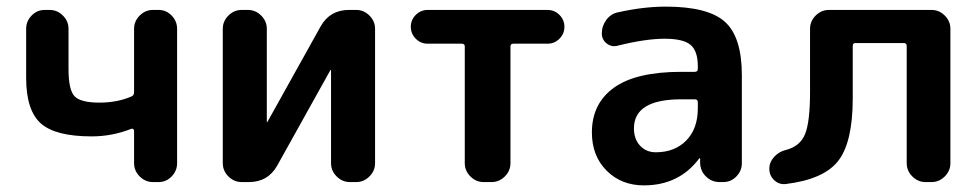

<svg xmlns="http://www.w3.org/2000/svg" viewBox="-20 -550 2960 580"><path d="M257 -138Q147 -138 103 -177.5Q59 -217 59 -315V-463Q59 -486 75.5 -503Q92 -520 115 -520H130Q153 -520 170 -503Q187 -486 187 -463V-341Q187 -278 205.5 -259Q224 -240 280 -240Q335 -240 378 -259Q385 -262 385 -272V-463Q385 -486 402 -503Q419 -520 442 -520H459Q482 -520 498.5 -503Q515 -486 515 -463V-57Q515 -34 498.5 -17Q482 0 459 0H442Q419 0 402 -17Q385 -34 385 -57V-155Q385 -158 382.5 -160Q380 -162 377 -161Q319 -138 257 -138Z M710 0Q687 0 670 -17Q653 -34 653 -57V-463Q653 -486 670 -503Q687 -520 710 -520H729Q752 -520 769 -503Q786 -486 786 -463V-182L787 -181L788 -182L949 -471Q977 -520 1034 -520H1056Q1079 -520 1096 -503Q1113 -486 1113 -463V-57Q1113 -34 1096 -17Q1079 0 1056 0H1037Q1014 0 997 -17Q980 -34 980 -57V-338L979 -339L978 -338L817 -49Q789 0 732 0Z M1272 -418Q1251 -418 1236 -433Q1221 -448 1221 -469Q1221 -490 1236 -505Q1251 -520 1272 -520H1634Q1655 -520 1670 -505Q1685 -490 1685 -469Q1685 -448 1670 -433Q1655 -418 1634 -418H1531Q1522 -418 1522 -410V-57Q1522 -34 1505 -17Q1488 0 1465 0H1441Q1418 0 1401 -17Q1384 -34 1384 -57V-410Q1384 -418 1375 -418Z M2038 -250Q1895 -250 1895 -162Q1895 -130 1913.5 -110Q1932 -90 1961 -90Q2018 -90 2053 -125.5Q2088 -161 2088 -223V-241Q2088 -250 2079 -250ZM1925 10Q1857 10 1812.5 -34.5Q1768 -79 1768 -150Q1768 -237 1834.5 -285Q1901 -333 2038 -333H2079Q2088 -333 2088 -342V-350Q2088 -396 2066 -414.5Q2044 -433 1988 -433Q1930 -433 1846 -412Q1828 -407 1813 -418.5Q1798 -430 1798 -449Q1798 -472 1812 -490.5Q1826 -509 1848 -513Q1924 -530 1991 -530Q2119 -530 2170 -484Q2221 -438 2221 -323V-57Q2221 -34 2204.5 -17Q2188 0 2165 0H2154Q2130 0 2113 -16.5Q2096 -33 2095 -57V-71Q2095 -72 2094 -72Q2092 -72 2092 -71Q2031 10 1925 10Z M2353 6Q2333 8 2318.5 -6Q2304 -20 2304 -40Q2304 -60 2318.5 -76Q2333 -92 2354 -97Q2397 -108 2412 -145Q2427 -182 2427 -272V-463Q2427 -486 2444 -503Q2461 -520 2484 -520H2794Q2817 -520 2834 -503Q2851 -486 2851 -463V-57Q2851 -34 2834 -17Q2817 0 2794 0H2776Q2753 0 2736 -17Q2719 -34 2719 -57V-411Q2719 -420 2710 -420H2564Q2556 -420 2556 -411V-253Q2556 -121 2512.5 -64.5Q2469 -8 2353 6Z"/></svg>

Font: Rounded Mplus 1c Bold
Style: Bold
Weight: 700
Version: Version 1.059.20150529